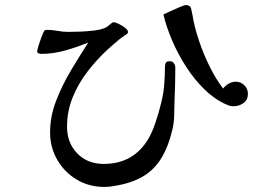

<svg xmlns="http://www.w3.org/2000/svg" viewBox="-20 -729 1040 759"><path d="M673 -461Q673 -397 670 -334Q669 -303 668.5 -272Q668 -241 660 -211Q643 -141 612.5 -95.5Q582 -50 533.5 -25Q485 0 412 9Q408 9 403 9.5Q398 10 393 10Q332 10 283.5 -19Q235 -48 206.5 -97Q178 -146 178 -206Q178 -269 202 -331Q226 -393 261 -451.5Q296 -510 329 -561Q286 -543 238 -529.5Q190 -516 143 -516Q139 -516 133 -518Q127 -520 127 -525Q127 -531 132 -547.5Q137 -564 143 -580Q149 -596 152 -602Q154 -606 156.5 -608.5Q159 -611 164 -611Q186 -611 207 -607Q228 -603 250 -603Q269 -603 297.5 -604Q326 -605 353.5 -608.5Q381 -612 398 -620Q407 -625 415.5 -633Q424 -641 429 -641Q436 -641 449.5 -634.5Q463 -628 474.5 -619Q486 -610 486 -603Q486 -597 480 -593.5Q474 -590 470 -587Q453 -575 437 -561Q421 -547 405 -533Q362 -493 325.5 -445.5Q289 -398 267 -343.5Q245 -289 245 -228Q245 -164 285.5 -122.5Q326 -81 390 -81Q508 -81 567 -181Q582 -207 595 -245.5Q608 -284 617.5 -323.5Q627 -363 629 -393Q632 -428 632 -463Q632 -474 635.5 -480.5Q639 -487 651 -487Q662 -487 667.5 -479Q673 -471 673 -461ZM960 -358Q960 -334 942.5 -321.5Q925 -309 903 -309Q889 -309 877 -315Q830 -335 789 -375Q748 -415 715.5 -465.5Q683 -516 660 -570Q637 -624 626 -672Q634 -676 653 -684.5Q672 -693 690.5 -701Q709 -709 715 -709Q732 -709 735.5 -695Q739 -681 741 -669Q748 -624 766 -570Q784 -516 809 -465.5Q834 -415 862 -379Q870 -390 883.5 -398Q897 -406 912 -406Q932 -406 946 -392Q960 -378 960 -358Z"/></svg>

Font: Kaisei Decol Medium
Style: Regular
Weight: 500
Designer: Font-Kai, 金井和夫
Foundry: KAZUO KANAI
Version: Version 5.003